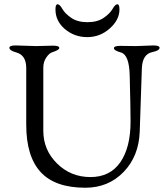

<svg xmlns="http://www.w3.org/2000/svg" viewBox="-20 -866 778 900"><path d="M240 -822Q240 -846 250 -846Q260 -846 272.5 -824Q285 -802 314.5 -782Q344 -762 390 -762Q436 -762 465.5 -782Q495 -802 507.5 -824Q520 -846 530 -846Q540 -846 540 -822Q540 -773 494.5 -732.5Q449 -692 389 -692Q329 -692 284.5 -729.5Q240 -767 240 -822ZM543 -651 618 -650 699 -653Q728 -653 728 -642Q728 -629 695 -622Q648 -613 645 -547Q644 -536 635 -250Q631 -134 559.5 -60Q488 14 380 14Q238 14 170.5 -59.5Q103 -133 103 -281V-547Q103 -607 57 -620Q24 -629 24 -642Q24 -653 53 -653L149 -650L229 -652Q258 -652 258 -641Q258 -632 225 -621Q211 -617 197 -596.5Q183 -576 183 -549V-253Q183 -163 247.5 -99.5Q312 -36 404 -36Q496 -36 544 -105.5Q592 -175 592 -296Q592 -357 588 -511Q586 -609 547 -620Q514 -629 514 -640Q514 -651 543 -651Z"/></svg>

Font: EB Garamond
Style: Regular
Weight: 400
Version: Version 0.012